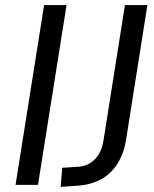

<svg xmlns="http://www.w3.org/2000/svg" viewBox="-20 -725 605 753"><path d="M41 0 153 -705H241L129 0ZM218 8 224 -67 287 -71Q314 -73 334.5 -86Q355 -99 368 -121Q381 -143 386 -175L470 -705H558L474 -174Q465 -121 440 -82Q415 -43 376.5 -22Q338 -1 288 3Z"/></svg>

Font: Nunito Sans 10pt Condensed Medium
Style: Italic
Weight: 500
Width: 3
Italic angle: -9°
Designer: Vernon Adams
Foundry: Vernon Adams
Version: Version 3.101;gftools[0.9.27]